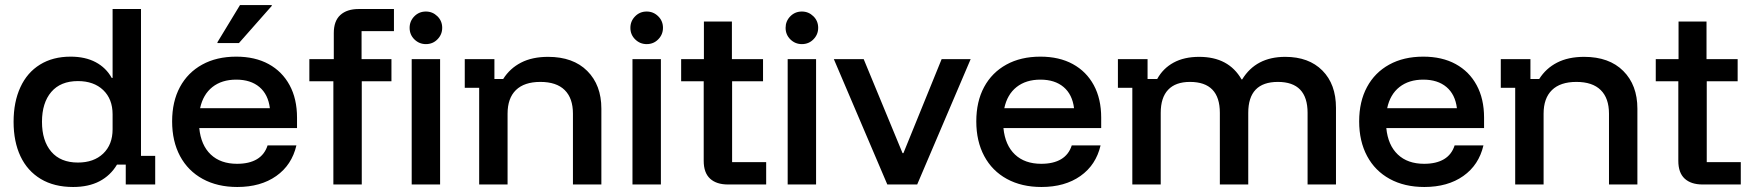

<svg xmlns="http://www.w3.org/2000/svg" viewBox="-20 -736 6985 766"><path d="M271.7 10Q195.8 10 142.5 -22.1Q89.2 -54.2 61.7 -112.5Q34.2 -170.8 34.2 -250Q34.2 -329.2 61.3 -387.9Q88.3 -446.7 139.6 -478.3Q190.8 -510 261.7 -510Q320 -510 361.7 -487.9Q403.3 -465.8 425.8 -425H429.2V-700H542.5V-114.2H599.2V0H481.7V-79.2H446.7Q420.8 -35.8 377.1 -12.9Q333.3 10 271.7 10ZM290.8 -87.5Q354.2 -87.5 391.7 -123.3Q429.2 -159.2 429.2 -220V-280Q429.2 -340.8 391.7 -376.7Q354.2 -412.5 290.8 -412.5Q221.7 -412.5 184.6 -369.2Q147.5 -325.8 147.5 -250Q147.5 -174.2 184.6 -130.8Q221.7 -87.5 290.8 -87.5Z M926.7 10Q847.5 10 788.8 -22.1Q730 -54.2 698.3 -113.3Q666.7 -172.5 666.7 -251.7Q666.7 -330.8 697.9 -388.8Q729.2 -446.7 786.7 -478.3Q844.2 -510 922.5 -510Q997.5 -510 1051.7 -480.4Q1105.8 -450.8 1135.4 -396.2Q1165 -341.7 1165 -266.7V-225H775Q781.7 -156.7 820.8 -119.6Q860 -82.5 925.8 -82.5Q974.2 -82.5 1005 -100.8Q1035.8 -119.2 1047.5 -155.8H1162.5Q1144.2 -77.5 1082.1 -33.8Q1020 10 926.7 10ZM778.3 -304.2H1056.7Q1050 -359.2 1015 -388.8Q980 -418.3 922.5 -418.3Q865 -418.3 827.5 -388.8Q790 -359.2 778.3 -304.2ZM847.5 -564.2V-567.5L937.5 -715.8H1064.2V-712.5L933.3 -564.2Z M1310 0V-411.7H1214.2V-500H1311.7V-604.2Q1311.7 -652.5 1337.9 -676.2Q1364.2 -700 1410.8 -700H1551.7V-611.7H1422.5V-500H1541.7V-411.7H1423.3V0ZM1622.5 0V-500H1735.8V0ZM1679.2 -560Q1652.5 -560 1633.3 -578.8Q1614.2 -597.5 1614.2 -625Q1614.2 -651.7 1632.9 -670.8Q1651.7 -690 1679.2 -690Q1705.8 -690 1725 -671.2Q1744.2 -652.5 1744.2 -625Q1744.2 -598.3 1725.4 -579.2Q1706.7 -560 1679.2 -560Z M1891.7 0V-385.8H1834.2V-500H1952.5V-420.8H1987.5Q2014.2 -463.3 2058.8 -486.2Q2103.3 -509.2 2166.7 -509.2Q2266.7 -509.2 2322.9 -452.9Q2379.2 -396.7 2379.2 -302.5V0H2265.8V-282.5Q2265.8 -344.2 2232.9 -376.7Q2200 -409.2 2135.8 -409.2Q2071.7 -409.2 2038.3 -376.7Q2005 -344.2 2005 -282.5V0Z M2503.3 0V-500H2616.7V0ZM2560 -560Q2533.3 -560 2514.2 -578.8Q2495 -597.5 2495 -625Q2495 -651.7 2513.8 -670.8Q2532.5 -690 2560 -690Q2586.7 -690 2605.8 -671.2Q2625 -652.5 2625 -625Q2625 -598.3 2606.2 -579.2Q2587.5 -560 2560 -560Z M2884.2 0Q2838.3 0 2812.9 -23.3Q2787.5 -46.7 2787.5 -94.2V-411.7H2697.5V-500H2788.3V-650H2900V-500H3024.2V-411.7H2900.8V-89.2H3036.7V0Z M3122.5 0V-500H3235.8V0ZM3179.2 -560Q3152.5 -560 3133.3 -578.8Q3114.2 -597.5 3114.2 -625Q3114.2 -651.7 3132.9 -670.8Q3151.7 -690 3179.2 -690Q3205.8 -690 3225 -671.2Q3244.2 -652.5 3244.2 -625Q3244.2 -598.3 3225.4 -579.2Q3206.7 -560 3179.2 -560Z M3520 0 3306.7 -500H3425.8L3580.8 -125H3584.2L3736.7 -500H3852.5L3639.2 0Z M4135 10Q4055.8 10 3997.1 -22.1Q3938.3 -54.2 3906.7 -113.3Q3875 -172.5 3875 -251.7Q3875 -330.8 3906.2 -388.8Q3937.5 -446.7 3995 -478.3Q4052.5 -510 4130.8 -510Q4205.8 -510 4260 -480.4Q4314.2 -450.8 4343.8 -396.2Q4373.3 -341.7 4373.3 -266.7V-225H3983.3Q3990 -156.7 4029.2 -119.6Q4068.3 -82.5 4134.2 -82.5Q4182.5 -82.5 4213.3 -100.8Q4244.2 -119.2 4255.8 -155.8H4370.8Q4352.5 -77.5 4290.4 -33.8Q4228.3 10 4135 10ZM3986.7 -304.2H4265Q4258.3 -359.2 4223.3 -388.8Q4188.3 -418.3 4130.8 -418.3Q4073.3 -418.3 4035.8 -388.8Q3998.3 -359.2 3986.7 -304.2Z M4497.5 0V-385.8H4440V-500H4558.3V-420.8H4596.7Q4620 -463.3 4662.1 -486.2Q4704.2 -509.2 4764.2 -509.2Q4823.3 -509.2 4865.4 -486.7Q4907.5 -464.2 4933.3 -419.2H4935.8Q4990.8 -509.2 5107.5 -509.2Q5201.7 -509.2 5255.8 -454.6Q5310 -400 5310 -305.8V0H5196.7V-285.8Q5196.7 -409.2 5078.3 -409.2Q4960 -409.2 4960 -285.8V0H4846.7V-285.8Q4846.7 -409.2 4727.5 -409.2Q4670 -409.2 4640.4 -377.9Q4610.8 -346.7 4610.8 -285.8V0Z M5662.5 10Q5583.3 10 5524.6 -22.1Q5465.8 -54.2 5434.2 -113.3Q5402.5 -172.5 5402.5 -251.7Q5402.5 -330.8 5433.8 -388.8Q5465 -446.7 5522.5 -478.3Q5580 -510 5658.3 -510Q5733.3 -510 5787.5 -480.4Q5841.7 -450.8 5871.2 -396.2Q5900.8 -341.7 5900.8 -266.7V-225H5510.8Q5517.5 -156.7 5556.7 -119.6Q5595.8 -82.5 5661.7 -82.5Q5710 -82.5 5740.8 -100.8Q5771.7 -119.2 5783.3 -155.8H5898.3Q5880 -77.5 5817.9 -33.8Q5755.8 10 5662.5 10ZM5514.2 -304.2H5792.5Q5785.8 -359.2 5750.8 -388.8Q5715.8 -418.3 5658.3 -418.3Q5600.8 -418.3 5563.3 -388.8Q5525.8 -359.2 5514.2 -304.2Z M6025 0V-385.8H5967.5V-500H6085.8V-420.8H6120.8Q6147.5 -463.3 6192.1 -486.2Q6236.7 -509.2 6300 -509.2Q6400 -509.2 6456.2 -452.9Q6512.5 -396.7 6512.5 -302.5V0H6399.2V-282.5Q6399.2 -344.2 6366.2 -376.7Q6333.3 -409.2 6269.2 -409.2Q6205 -409.2 6171.7 -376.7Q6138.3 -344.2 6138.3 -282.5V0Z M6772.5 0Q6726.7 0 6701.2 -23.3Q6675.8 -46.7 6675.8 -94.2V-411.7H6585.8V-500H6676.7V-650H6788.3V-500H6912.5V-411.7H6789.2V-89.2H6925V0Z"/></svg>

Font: Funnel Display Light Medium
Style: Regular
Weight: 500
Version: Version 1.000